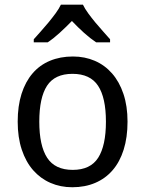

<svg xmlns="http://www.w3.org/2000/svg" viewBox="-20 -786 617 816"><path d="M522 -269Q522 -202.1 505.6 -150.1Q489.3 -98.1 458.7 -62.7Q428.2 -27.3 384.8 -8.8Q341.3 9.8 287.1 9.8Q236.8 9.8 194.3 -8.8Q151.9 -27.3 120.8 -62.7Q89.8 -98.1 72.5 -150.1Q55.2 -202.1 55.2 -269Q55.2 -335.4 71.5 -387Q87.9 -438.5 118.2 -473.9Q148.4 -509.3 192.1 -527.6Q235.8 -545.9 290 -545.9Q340.3 -545.9 382.8 -527.6Q425.3 -509.3 456.3 -473.9Q487.3 -438.5 504.6 -387Q522 -335.4 522 -269ZM147 -269Q147 -167 180.4 -115.5Q213.9 -64 289.1 -64Q364.3 -64 397.2 -115.5Q430.2 -167 430.2 -269Q430.2 -371.1 396.7 -421.6Q363.3 -472.2 288.1 -472.2Q212.9 -472.2 179.9 -421.6Q147 -371.1 147 -269ZM447.8 -606H388.7Q363.8 -622.6 337.4 -646.2Q311 -669.9 285.6 -696.8Q259.3 -669.9 233.4 -646.2Q207.5 -622.6 182.6 -606H123.5V-619.1Q136.2 -633.3 152.8 -651.9Q169.4 -670.4 185.8 -690.2Q202.1 -710 216.6 -729.7Q231 -749.5 238.8 -766.1H332.5Q340.3 -749.5 354.7 -729.7Q369.1 -710 385.5 -690.2Q401.9 -670.4 418.7 -651.9Q435.5 -633.3 447.8 -619.1Z"/></svg>

Font: WenQuanYi Micro Hei
Style: Regular
Weight: 400
Foundry: Ascender Corporation
Version: Version 0.2.0-beta